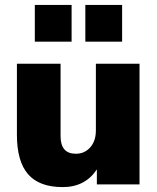

<svg xmlns="http://www.w3.org/2000/svg" viewBox="-20 -752 641 783"><path d="M236 11Q140 11 94.5 -41.5Q49 -94 49 -202V-492H227V-197Q227 -125 289 -125Q325 -125 348 -151Q371 -177 371 -220V-492H549V0H375V-61Q327 11 236 11ZM328 -582V-732H478V-582ZM122 -582V-732H272V-582Z"/></svg>

Font: Nunito Sans Black
Style: Regular
Weight: 900
Designer: Vernon Adams
Foundry: Vernon Adams
Version: Version 3.006; ttfautohint (v1.8.3)